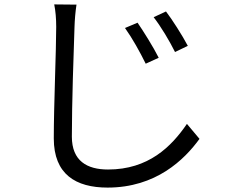

<svg xmlns="http://www.w3.org/2000/svg" viewBox="-20 -793 1040 871"><path d="M604 -690 547 -666C580 -620 615 -557 641 -504L700 -531C676 -579 629 -654 604 -690ZM733 -741 677 -715C711 -671 748 -609 774 -557L832 -585C808 -631 760 -706 733 -741ZM327 -772 226 -773C232 -744 235 -708 235 -671C235 -567 224 -313 224 -165C224 -2 324 58 468 58C687 58 816 -68 885 -163L828 -231C757 -127 653 -24 470 -24C375 -24 306 -63 306 -173C306 -322 314 -559 318 -671C319 -704 322 -739 327 -772Z"/></svg>

Font: Source Han Sans HK
Style: Regular
Weight: 400
Designer: Ryoko NISHIZUKA 西塚涼子 (kana, bopomofo & ideographs); Paul D. Hunt (Latin, Greek & Cyrillic); Sandoll Communications 산돌커뮤니
Foundry: Adobe
Version: Version 2.000;hotconv 1.0.107;makeotfexe 2.5.65593